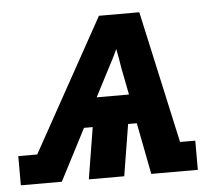

<svg xmlns="http://www.w3.org/2000/svg" viewBox="-75 -568 718 616"><g transform="rotate(-5 284.0 -260.0)"><path d="M-32 0V-94H29L265 -520H395L489 -94H538V0H388L356 -166H328L301 0H187L214 -166H186L100 0ZM235 -260H339L322 -347Q320 -362 317 -377.5Q314 -393 311 -409Q304 -393 296 -377.5Q288 -362 280 -347Z"/></g></svg>

Font: Iosevka Etoile Extrabold
Style: Italic
Weight: 800
Italic angle: -9°
Designer: Belleve Invis
Foundry: Belleve Invis
Version: Version 22.1.2; ttfautohint (v1.8.4)